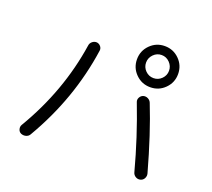

<svg xmlns="http://www.w3.org/2000/svg" viewBox="-132 -986 1265 1145"><g transform="rotate(20 500.0 -413.0)"><path d="M780.3 -734.9Q758.8 -756.8 729 -756.8Q699.2 -756.8 677.7 -734.9Q656.2 -712.9 656.2 -683.1Q656.2 -653.3 677.7 -631.8Q699.2 -610.4 729 -610.4Q758.8 -610.4 780.3 -631.8Q801.8 -653.3 801.8 -683.1Q801.8 -712.9 780.3 -734.9ZM821.3 -590.8Q783.2 -552.7 729 -552.7Q674.8 -552.7 636.7 -590.8Q598.6 -628.9 598.6 -683.1Q598.6 -737.3 636.7 -775.4Q674.8 -813.5 729 -813.5Q783.2 -813.5 821.3 -775.4Q859.4 -737.3 859.4 -683.1Q859.4 -628.9 821.3 -590.8ZM758.8 -464.8Q827.1 -293 890.6 -63.5Q894.5 -47.9 886.7 -33.2Q878.9 -18.6 862.8 -14.6Q846.7 -10.7 832.5 -19.5Q818.4 -28.3 814.5 -43.9Q760.7 -246.1 684.6 -443.4Q679.7 -457 687 -470.7Q694.3 -484.4 708 -489.3Q723.6 -494.1 738.3 -486.8Q752.9 -479.5 758.8 -464.8ZM296.9 -660.2Q298.8 -675.8 311.5 -686Q324.2 -696.3 339.8 -695.3Q354.5 -693.4 364.3 -681.6Q374 -669.9 372.1 -655.3Q326.2 -335 156.2 -44.9Q148.4 -31.2 132.3 -26.9Q116.2 -22.5 100.6 -29.3Q86.9 -36.1 83 -51.8Q79.1 -67.4 86.9 -80.1Q251 -356.4 296.9 -660.2Z"/></g></svg>

Font: Rounded Mgen+ 2m regular
Style: Regular
Weight: 400
Designer: [Source Han Sans]
Ryoko NISHIZUKA  (kana & ideographs); Paul D. Hunt (Latin, Greek & Cyrillic); Wenlong ZHANG  (bopomofo
Version: Version 1.059.20150602